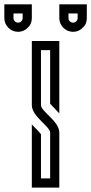

<svg xmlns="http://www.w3.org/2000/svg" viewBox="-103 -853 415 873"><path d="M125 -250V-41.7H83.3V-242.7C83.3 -243.8 83.3 -243.8 82.3 -243.8C68 -262.8 48.8 -278 41.7 -287.5V0H166.7V-250C166.7 -302.1 83.3 -346.1 83.3 -375V-625H125V-381.2C125 -381.2 166.7 -337.5 166.7 -337.5V-666.7H41.7V-375C41.7 -323.2 125 -277.7 125 -250ZM229.2 -708.3C245.8 -708.3 261.5 -714.6 272.9 -727.1C285.4 -737.5 291.7 -752.1 291.7 -770.8V-833.3H166.7V-770.8C166.7 -735.3 196.1 -708.3 229.2 -708.3ZM229.2 -750C218.8 -750 208.3 -758.4 208.3 -770.8V-791.7H250V-770.8C250 -760.4 241.6 -750 229.2 -750ZM-20.8 -708.3C-4.2 -708.3 11.5 -714.6 22.9 -727.1C35.4 -737.5 41.7 -752.1 41.7 -770.8V-833.3H-83.3V-770.8C-83.3 -735.3 -53.9 -708.3 -20.8 -708.3ZM-20.8 -750C-31.2 -750 -41.7 -758.4 -41.7 -770.8V-791.7H0V-770.8C0 -760.4 -8.4 -750 -20.8 -750Z"/></svg>

Font: Sportrop
Style: Regular
Weight: 500
Version: Version 0.9